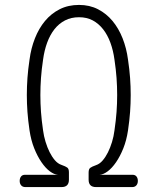

<svg xmlns="http://www.w3.org/2000/svg" viewBox="-20 -760 640 780"><path d="M230 0H83Q72 0 66 -7Q60 -14 60 -25Q60 -36 65.5 -43Q71 -50 82 -50H215Q200 -51 182.5 -64Q165 -77 148.5 -101Q132 -125 119 -157.5Q106 -190 100 -230Q94 -271 91.5 -305.5Q89 -340 89 -374Q89 -408 91.5 -443Q94 -478 100 -518Q106 -564 122 -604.5Q138 -645 163 -675Q188 -705 222.5 -722.5Q257 -740 301 -740Q344 -740 378 -722.5Q412 -705 437 -675Q462 -645 478 -604.5Q494 -564 500 -518Q506 -478 508.5 -443Q511 -408 511 -374Q511 -340 508.5 -305.5Q506 -271 500 -230Q494 -190 481 -157.5Q468 -125 451.5 -101Q435 -77 417.5 -64Q400 -51 385 -50H518Q529 -50 534.5 -43Q540 -36 540 -25Q540 -14 534 -7Q528 0 517 0H370Q355 0 347.5 -7.5Q340 -15 340 -30V-59Q340 -73 346.5 -78Q353 -83 370 -89Q385 -94 397 -108Q409 -122 418.5 -141Q428 -160 435 -183Q442 -206 445 -230Q451 -271 453.5 -305.5Q456 -340 456 -374Q456 -408 453.5 -443Q451 -478 445 -518Q440 -555 428.5 -586.5Q417 -618 399 -641Q381 -664 357 -677Q333 -690 301 -690Q269 -690 244 -677Q219 -664 201 -641Q183 -618 171.5 -586.5Q160 -555 155 -518Q149 -478 146.5 -443Q144 -408 144 -374Q144 -340 146.5 -305.5Q149 -271 155 -230Q158 -207 165 -184Q172 -161 181.5 -142Q191 -123 203 -109Q215 -95 230 -90Q247 -84 253.5 -79Q260 -74 260 -60V-30Q260 -15 252.5 -7.5Q245 0 230 0Z"/></svg>

Font: Maple Mono NL Thin
Style: Regular
Weight: 250
Monospace: yes
Designer: subframe7536
Version: Version 7.000